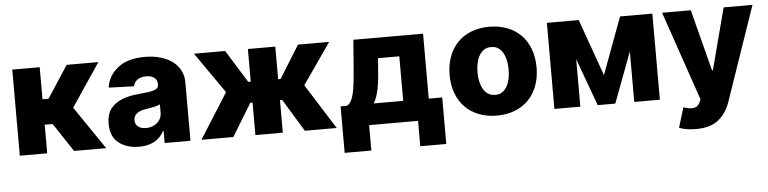

<svg xmlns="http://www.w3.org/2000/svg" viewBox="-46 -781 4848 1212"><g transform="rotate(-5 2378.5 -174.5)"><path d="M228.7 -545.5V-342.3H267L399.5 -545.5H600.5L416.9 -272.4L602.3 0H398.8L279.1 -181.1H228.7V0H55V-545.5Z M658.7 -247.5Q672.6 -265.3 691.4 -278.4Q710.2 -291.5 732.6 -300.4Q755 -309.3 780.5 -314.6Q806.1 -320 833.8 -322.1Q903.8 -328.1 933.6 -337Q963.1 -346.2 963.1 -370.7V-372.5Q963.1 -400.2 944.4 -415Q925.8 -429.7 893.5 -429.7Q859 -429.7 838.1 -415Q817.1 -400.2 811.4 -373.6L651.3 -379.3Q661.6 -453.5 723.4 -503.2Q784.4 -552.6 894.9 -552.6Q947.1 -552.6 991.3 -540.3Q1035.5 -528.1 1067.6 -504.8Q1099.8 -481.5 1118.1 -447.8Q1136.4 -414.1 1136.4 -370.7V0H973V-76H968.8Q923.7 9.2 810.4 9.2Q732.2 9.2 681.8 -30.5Q631 -70.7 631 -151.3Q631 -212 658.7 -247.5ZM795.5 -159.8Q795.5 -146.3 800.6 -136Q805.8 -125.7 814.8 -118.6Q823.9 -111.5 836.5 -108Q849.1 -104.4 864 -104.4Q883.9 -104.4 902 -110.4Q920.1 -116.5 933.9 -128Q947.8 -139.6 956 -156.2Q964.1 -172.9 964.1 -193.9V-245.7Q957 -241.8 946.7 -238.6Q936.4 -235.4 923.3 -232.6Q909.8 -229.8 897.2 -227.6Q884.6 -225.5 872.5 -223.7Q795.5 -211.6 795.5 -159.8Z M1386.7 -286.2 1206.3 -545.5H1403.8L1532 -338.8H1547.9V-545.5H1721.6V-338.8H1737.2L1865.4 -545.5H2062.9L1882.8 -286.2L2063.2 0H1861.2L1735.8 -206H1721.6V0H1547.9V-206H1533.7L1408 0H1206Z M2099.4 160.9V-133.9H2140.3Q2158.7 -143.8 2170.1 -169.6Q2181.5 -195.3 2187.5 -231.9Q2193.5 -268.5 2197.1 -306.8Q2200.6 -345.2 2203.5 -379.6L2216.3 -545.5H2658V-133.9H2743.3V160.9H2578.5V0H2268.5V160.9ZM2309.3 -133.9H2496.1V-416.2H2361.2L2358.3 -379.6Q2355.8 -335.9 2352.1 -299.2Q2348.4 -262.4 2342.9 -232.1Q2337.4 -201.7 2329.2 -177.4Q2321 -153.1 2309.3 -133.9Z M2802.2 -271Q2802.2 -333.5 2820.8 -385.1Q2839.5 -436.8 2874.8 -474.1Q2910.2 -511.4 2961.5 -532Q3012.8 -552.6 3077.8 -552.6Q3142 -552.6 3193.2 -532.1Q3244.3 -511.7 3279.8 -474.8Q3315.3 -437.9 3334.3 -385.8Q3353.3 -333.8 3353.3 -271Q3353.3 -208.1 3334.3 -156.2Q3315.3 -104.4 3279.8 -67.5Q3244.3 -30.5 3193.2 -10.1Q3142 10.3 3077.8 10.3Q3014.9 10.3 2964 -9.6Q2913 -29.5 2877 -66.1Q2840.9 -102.6 2821.6 -154.7Q2802.2 -206.7 2802.2 -271ZM3078.8 -120.7Q3098.4 -120.7 3113.1 -127.7Q3127.8 -134.6 3138.7 -146.3Q3149.5 -158 3156.8 -173.3Q3164.1 -188.6 3168.5 -205.4Q3172.9 -222.3 3174.7 -239.5Q3176.5 -256.7 3176.5 -272Q3176.5 -287.6 3174.7 -304.9Q3172.9 -322.1 3168.7 -339Q3164.4 -355.8 3157.1 -371.3Q3149.9 -386.7 3139 -398.4Q3128.2 -410.2 3113.3 -417.1Q3098.4 -424 3078.8 -424Q3049 -424 3029.7 -409.3Q3010.3 -394.5 2999.1 -372Q2987.9 -349.4 2983.5 -322.8Q2979 -296.2 2979 -272Q2979 -256 2981 -238.6Q2983 -221.2 2987.4 -204.4Q2991.8 -187.5 2999.3 -172.4Q3006.7 -157.3 3017.8 -145.8Q3028.8 -134.2 3043.9 -127.5Q3058.9 -120.7 3078.8 -120.7Z M3442.5 0V-545.5H3644.2L3772.7 -185.4L3906.2 -545.5H4110.8V0H3948.5V-319.6L3828.5 0H3717L3606.9 -300.8V0Z M4172.6 -545.5H4354.4L4454.9 -156.2H4460.6L4562.5 -545.5H4745.4L4539.8 52.2Q4528.4 85.6 4510.3 113.1Q4492.2 140.6 4466.6 161.9Q4416.2 204.5 4322.4 204.5Q4257.1 204.5 4215.9 187.1L4254.3 61.1Q4285.9 71.4 4306.8 71.4Q4325.3 71.4 4338.4 63.4Q4351.6 55.4 4359.7 36.2L4366.5 19.9Z"/></g></svg>

Font: Inter P Extra Bold
Style: Regular
Weight: 800
Designer: Rasmus Andersson
Foundry: rsms
Version: Version 3.018;git-588b23468